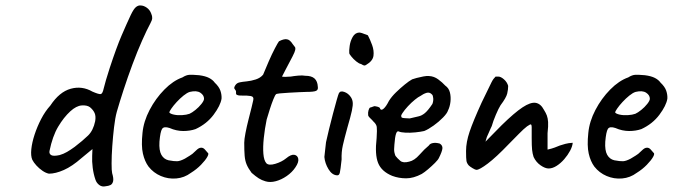

<svg xmlns="http://www.w3.org/2000/svg" viewBox="-20 -662 2460 702"><path d="M366 19Q353 22 343 14.5Q333 7 329 -5Q322 -25 319 -48.5Q316 -72 317 -92L318 -117L278 -84Q244 -54 213.5 -40.5Q183 -27 159 -27Q148 -29 135.5 -37.5Q123 -46 113 -57Q103 -68 98 -78Q92 -92 94.5 -116.5Q97 -141 106.5 -170Q116 -199 130.5 -227Q145 -255 164 -276Q197 -326 238.5 -337.5Q280 -349 318 -327Q341 -317 348 -318Q355 -319 359 -338Q363 -354 367.5 -369.5Q372 -385 381 -413Q406 -489 424.5 -532Q443 -575 458 -607Q469 -630 477.5 -636.5Q486 -643 494 -642Q505 -642 516.5 -634Q528 -626 533 -612Q537 -603 536.5 -595.5Q536 -588 530 -577Q517 -553 499.5 -513.5Q482 -474 464.5 -427Q447 -380 432 -334Q417 -288 407 -253Q401 -231 397 -197Q393 -163 390.5 -127.5Q388 -92 388 -64.5Q388 -37 390 -29Q396 -9 393.5 1Q391 11 384 14.5Q377 18 366 19ZM198 -95Q212 -99 225 -106.5Q238 -114 253 -125Q283 -148 302 -166.5Q321 -185 328 -219Q331 -237 326 -248.5Q321 -260 309 -270Q298 -278 278.5 -276.5Q259 -275 237 -255Q213 -233 192.5 -198.5Q172 -164 161 -110Q159 -100 167 -95Q175 -90 198 -95Z M678 -30Q654 -12 624.5 -9.5Q595 -7 568 -18.5Q541 -30 523 -53Q509 -72 502.5 -100.5Q496 -129 501 -176Q505 -218 527 -260Q549 -302 581 -334.5Q613 -367 647 -379Q661 -388 673 -388.5Q685 -389 708 -387Q731 -384 744.5 -377Q758 -370 765 -360Q781 -345 786 -330Q791 -315 790 -301Q786 -276 761 -242.5Q736 -209 695 -190Q675 -183 650 -183Q625 -183 600 -194Q579 -201 572.5 -190.5Q566 -180 563 -144Q561 -112 570 -96Q579 -80 596 -76Q617 -72 628 -72.5Q639 -73 656 -82Q669 -90 674 -93Q679 -96 683.5 -99.5Q688 -103 696 -111Q702 -117 706.5 -119.5Q711 -122 716 -122Q723 -122 729 -115.5Q735 -109 739 -104Q745 -101 738 -88.5Q731 -76 715 -59.5Q699 -43 678 -30ZM673 -246Q682 -250 694.5 -260Q707 -270 716.5 -282Q726 -294 726 -301Q726 -314 712.5 -323Q699 -332 674 -326Q664 -323 651 -312.5Q638 -302 626 -289Q614 -276 606.5 -265Q599 -254 599 -251Q602 -246 615.5 -243Q629 -240 645.5 -241Q662 -242 673 -246Z M951 1Q937 -3 926 -10Q915 -17 900 -30Q888 -46 882 -60Q876 -74 874.5 -92.5Q873 -111 873 -140Q873 -152 877.5 -175.5Q882 -199 888.5 -224.5Q895 -250 900 -270Q905 -290 906 -296Q909 -309 896 -311Q883 -313 867.5 -312.5Q852 -312 847 -315Q843 -316 843 -321Q843 -326 843 -326Q843 -330 841.5 -331.5Q840 -333 837 -338Q835 -342 840.5 -350.5Q846 -359 857 -361Q866 -363 882 -364.5Q898 -366 915 -371.5Q932 -377 942 -389Q951 -411 962.5 -437.5Q974 -464 985 -485Q996 -506 1000 -511Q1017 -520 1028.5 -518.5Q1040 -517 1050 -501Q1055 -494 1058 -490.5Q1061 -487 1059.5 -479.5Q1058 -472 1049.5 -455.5Q1041 -439 1024 -407Q1019 -397 1015 -389.5Q1011 -382 1011 -382Q1015 -381 1023 -381Q1031 -381 1043 -382Q1054 -384 1070 -385.5Q1086 -387 1096 -385Q1119 -385 1130 -375Q1141 -365 1142 -345Q1144 -334 1136 -330Q1128 -326 1101 -326Q1092 -326 1074 -325Q1056 -324 1036 -323Q1016 -322 1002.5 -320.5Q989 -319 989 -317Q986 -315 979.5 -299Q973 -283 966.5 -262.5Q960 -242 955 -225Q948 -191 944.5 -157.5Q941 -124 943 -99.5Q945 -75 954 -65Q963 -56 986.5 -63Q1010 -70 1026 -83Q1044 -98 1056 -96Q1068 -94 1070.5 -81.5Q1073 -69 1060 -50Q1048 -32 1028.5 -18.5Q1009 -5 988.5 0.5Q968 6 951 1Z M1212 -21Q1194 -22 1181 -43.5Q1168 -65 1166 -88Q1167 -96 1168.5 -111Q1170 -126 1172 -142Q1176 -161 1183 -189.5Q1190 -218 1197.5 -246.5Q1205 -275 1211 -296Q1217 -317 1219 -321Q1224 -331 1238.5 -326Q1253 -321 1262 -308Q1268 -300 1269.5 -289Q1271 -278 1266.5 -257Q1262 -236 1250 -195Q1239 -155 1233.5 -130.5Q1228 -106 1229 -79Q1225 -41 1222.5 -30.5Q1220 -20 1212 -21ZM1319 -425Q1315 -422 1311.5 -422.5Q1308 -423 1300 -428Q1293 -429 1282.5 -437.5Q1272 -446 1264.5 -455.5Q1257 -465 1257 -467Q1256 -477 1258.5 -494.5Q1261 -512 1269.5 -527Q1278 -542 1293 -543Q1297 -543 1303.5 -541Q1310 -539 1325 -533Q1333 -518 1340.5 -497.5Q1348 -477 1345.5 -458Q1343 -439 1319 -425Z M1414 -19Q1375 -35 1362.5 -66Q1350 -97 1357 -157Q1359 -188 1357.5 -198Q1356 -208 1345 -218Q1342 -222 1333.5 -230Q1325 -238 1326 -243Q1325 -250 1327.5 -259Q1330 -268 1334 -269Q1339 -270 1344.5 -272.5Q1350 -275 1354 -273Q1358 -273 1364 -270.5Q1370 -268 1370 -264Q1374 -257 1383 -265Q1392 -273 1402 -293Q1412 -309 1428 -324.5Q1444 -340 1460 -353Q1476 -366 1487 -372Q1492 -374 1503.5 -377Q1515 -380 1528 -382.5Q1541 -385 1549 -384Q1567 -383 1582 -372Q1597 -361 1608 -349Q1621 -340 1625 -324Q1629 -308 1627 -290Q1625 -272 1618 -258Q1615 -248 1600 -232.5Q1585 -217 1565.5 -203Q1546 -189 1531 -183Q1518 -180 1498.5 -178Q1479 -176 1462 -177Q1445 -178 1439 -181Q1432 -185 1428 -173Q1424 -161 1422 -133Q1420 -114 1422 -105Q1424 -96 1426 -92Q1433 -83 1443.5 -74Q1454 -65 1476 -71Q1495 -75 1513.5 -96Q1532 -117 1548 -130Q1552 -137 1563 -139Q1574 -141 1588 -137Q1599 -130 1597.5 -118.5Q1596 -107 1585 -85Q1582 -78 1570.5 -66.5Q1559 -55 1545.5 -43.5Q1532 -32 1522 -26Q1492 -10 1465 -10Q1438 -10 1414 -19ZM1478 -229Q1498 -234 1510 -236.5Q1522 -239 1533.5 -248.5Q1545 -258 1561 -282Q1565 -293 1564 -303Q1563 -313 1560 -316Q1551 -326 1539.5 -322.5Q1528 -319 1517 -311Q1510 -308 1497 -297.5Q1484 -287 1471.5 -273.5Q1459 -260 1451.5 -248.5Q1444 -237 1448 -235Q1446 -231 1459.5 -230Q1473 -229 1478 -229Z M1722 -41Q1718 -41 1708 -47Q1698 -53 1694 -57Q1687 -65 1685.5 -73.5Q1684 -82 1684 -110Q1684 -142 1697 -180.5Q1710 -219 1741 -287L1777 -361Q1781 -369 1784.5 -373.5Q1788 -378 1792 -382Q1795 -382 1798.5 -382Q1802 -382 1802 -382Q1811 -382 1822.5 -372Q1834 -362 1838 -348Q1838 -335 1834.5 -320Q1831 -305 1810 -277Q1803 -266 1793 -242.5Q1783 -219 1778 -201Q1777 -199 1773.5 -191.5Q1770 -184 1766.5 -175.5Q1763 -167 1760 -161L1755 -144L1814 -204Q1861 -250 1890.5 -269.5Q1920 -289 1938.5 -286Q1957 -283 1969 -260Q1976 -249 1979.5 -239.5Q1983 -230 1984 -216Q1985 -202 1982 -175V-115Q1999 -119 2008 -122.5Q2017 -126 2027 -130Q2036 -133 2047 -136Q2058 -139 2074 -140Q2073 -127 2064.5 -111Q2056 -95 2043 -80Q2030 -65 2015 -55.5Q2000 -46 1986 -46Q1973 -46 1956.5 -57.5Q1940 -69 1931 -88Q1927 -100 1925.5 -114Q1924 -128 1924 -158V-197Q1924 -210 1917.5 -206.5Q1911 -203 1907 -200Q1895 -191 1877 -172.5Q1859 -154 1840 -135Q1794 -87 1763.5 -64Q1733 -41 1722 -41Z M2308 -30Q2284 -12 2254.5 -9.5Q2225 -7 2198 -18.5Q2171 -30 2153 -53Q2139 -72 2132.5 -100.5Q2126 -129 2131 -176Q2135 -218 2157 -260Q2179 -302 2211 -334.5Q2243 -367 2277 -379Q2291 -388 2303 -388.5Q2315 -389 2338 -387Q2361 -384 2374.5 -377Q2388 -370 2395 -360Q2411 -345 2416 -330Q2421 -315 2420 -301Q2416 -276 2391 -242.5Q2366 -209 2325 -190Q2305 -183 2280 -183Q2255 -183 2230 -194Q2209 -201 2202.5 -190.5Q2196 -180 2193 -144Q2191 -112 2200 -96Q2209 -80 2226 -76Q2247 -72 2258 -72.5Q2269 -73 2286 -82Q2299 -90 2304 -93Q2309 -96 2313.5 -99.5Q2318 -103 2326 -111Q2332 -117 2336.5 -119.5Q2341 -122 2346 -122Q2353 -122 2359 -115.5Q2365 -109 2369 -104Q2375 -101 2368 -88.5Q2361 -76 2345 -59.5Q2329 -43 2308 -30ZM2303 -246Q2312 -250 2324.5 -260Q2337 -270 2346.5 -282Q2356 -294 2356 -301Q2356 -314 2342.5 -323Q2329 -332 2304 -326Q2294 -323 2281 -312.5Q2268 -302 2256 -289Q2244 -276 2236.5 -265Q2229 -254 2229 -251Q2232 -246 2245.5 -243Q2259 -240 2275.5 -241Q2292 -242 2303 -246Z"/></svg>

Font: Caveat Medium
Style: Regular
Weight: 500
Designer: Pablo Impallari
Foundry: Pablo Impallari
Version: Version 2.000